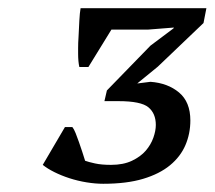

<svg xmlns="http://www.w3.org/2000/svg" viewBox="-20 -824 522 467"><path d="M250 -423Q280 -423 301 -433Q322 -443 334.5 -457.5Q347 -472 353 -489Q359 -506 359 -520Q359 -548 341 -563Q323 -578 268 -578H234L240 -604L346 -713L402 -755L403 -757L340 -752H251L195 -661H173Q170 -674 170 -694Q170 -700 170 -707Q170 -720 171 -734Q172 -755 173 -774Q174 -793 176 -804H482L475 -768L364 -662L315 -622L314 -621L346 -625Q388 -622 415.5 -599Q443 -576 443 -531Q443 -499 431 -471Q419 -443 393.5 -422Q368 -401 328 -389Q288 -377 231 -377Q212 -377 190.5 -380.5Q169 -384 149 -390.5Q129 -397 112 -405.5Q95 -414 84 -423L138 -515H156Q160 -510 164 -500Q168 -490 172 -478.5Q176 -467 180 -455Q184 -443 187 -433Q195 -430 211 -426.5Q227 -423 250 -423Z"/></svg>

Font: PTSerif
Style: Italic
Weight: 400
Italic angle: -12°
Designer: A.Korolkova, O.Umpeleva, V.Yefimov
Foundry: ParaType Ltd
Version: Version 1.000W OFL; ttfautohint (v1.2) -l 8 -r 50 -G 200 -x 